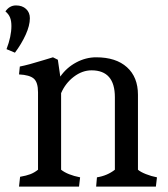

<svg xmlns="http://www.w3.org/2000/svg" viewBox="-40 -687 618 707"><path d="M100 -62V-347Q100 -384 84.5 -397.5Q69 -411 30 -413L33 -442Q64 -448 122 -466L155 -476L173 -467L182 -405Q205 -438 240.5 -457Q276 -476 314 -476Q387 -476 427.5 -439.5Q468 -403 468 -338V-62Q477 -54 497 -46Q517 -38 538 -34L534 0H314L317 -34Q355 -40 383 -62V-329Q383 -428 297 -428Q263 -428 232 -404.5Q201 -381 185 -344V-62Q209 -43 255 -34L251 0H30L34 -36Q57 -40 71.5 -45.5Q86 -51 100 -62ZM2 -591Q2 -610 -3 -622.5Q-8 -635 -20 -645Q-5 -667 19 -667Q42 -667 56 -654Q70 -641 70 -620Q70 -593 54.5 -559Q39 -525 15 -493L-16 -506Q2 -553 2 -591Z"/></svg>

Font: Caladea
Style: Regular
Weight: 400
Designer: Carolina Giovagnoli and Andres Torresi
Foundry: Carolina Giovagnoli & Andres Torresi
Version: Version 1.001